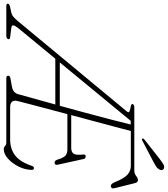

<svg xmlns="http://www.w3.org/2000/svg" viewBox="-7 -950 917 1050"><g transform="rotate(90 452.0 -424.5)"><path d="M705 0H354.5Q340.5 0 340.5 -11Q340.5 -20.5 357.5 -23L396.5 -30Q413.5 -32.5 424.8 -40Q436 -47.5 441.5 -64.5Q447 -85 462.5 -140.2Q478 -195.5 498 -268H247.5L83 -68.5Q66 -47.5 65 -38.2Q64 -29 81.5 -27L126.5 -21.5Q144 -20.5 140.5 -10Q137.5 0 122 0H-40Q-55.5 0 -53 -10Q-50 -18.5 -32 -21.5L-8 -26.5Q7 -29.5 17.8 -38.2Q28.5 -47 45.5 -67.5L533 -655.5Q543.5 -667.5 539 -671.5Q534.5 -675.5 519 -678.5Q492.5 -682.5 495.5 -690Q498 -700 513.5 -700H859Q876.5 -700 888.8 -710Q901 -720 912 -720Q923.5 -720 928 -703L955.5 -592.5Q958.5 -582 954.5 -576.8Q950.5 -571.5 944.5 -571.5Q932.5 -571.5 924 -590.5Q901.5 -646.5 880.5 -663.8Q859.5 -681 834 -681H643Q633 -643 618.8 -590Q604.5 -537 588.5 -476.2Q572.5 -415.5 556 -355H735.5Q758 -355 767 -368.2Q776 -381.5 771.5 -421.5Q770 -434 781.5 -434Q794 -434 796 -423L827 -282.5Q829.5 -273 825.8 -268.5Q822 -264 817.5 -264Q805 -263.5 800 -278Q789.5 -313 777.5 -323.5Q765.5 -334 744 -334H550.5Q534 -271.5 519.2 -215.8Q504.5 -160 494 -120Q483.5 -80 479.5 -64Q468 -21 514 -21H689.5Q741 -21 776.8 -48.5Q812.5 -76 834.5 -142Q838 -151 846 -151Q855.5 -151 855.5 -139.5Q855.5 -104.5 838.2 -69Q821 -33.5 794.8 -9.8Q768.5 14 742 14Q732.5 14 725.2 7Q718 0 705 0ZM587.5 -680.5 268 -292.5H505Q523.5 -359.5 542.8 -431Q562 -502.5 579 -567.8Q596 -633 607.5 -680ZM791 -835Q810.5 -850 823.2 -858Q836 -866 847 -862Q855 -858.5 856.5 -851Q858 -843.5 852.5 -835.5Q847.5 -826 836.2 -818.8Q825 -811.5 810.5 -804L695 -743.5Q687.5 -739.5 684.5 -744.5Q682.5 -747 685 -750.2Q687.5 -753.5 691 -756.5Z"/></g></svg>

Font: Fraunces 9pt S050 Thin
Style: Italic
Weight: 100
Italic angle: -16°
Version: Version 1.000; ttfautohint (v1.8.3)